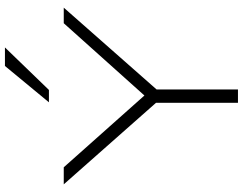

<svg xmlns="http://www.w3.org/2000/svg" viewBox="-123 -860 983 777"><g transform="rotate(-90 368.5 -471.5)"><path d="M341 0V-357L353 -318L11 -705H80L371 -378H370L663 -705H726L385 -318L395 -357V0ZM343 -765 490 -943H565L393 -765Z"/></g></svg>

Font: Nunito Sans 7pt Expanded ExtraLight
Style: Regular
Weight: 250
Width: 7
Designer: Vernon Adams
Foundry: Vernon Adams
Version: Version 3.101;gftools[0.9.27]